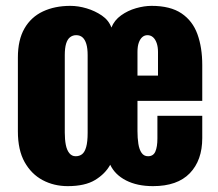

<svg xmlns="http://www.w3.org/2000/svg" viewBox="-20 -622 745 655"><path d="M211 13Q164 13 125.5 -7.5Q87 -28 64 -69Q41 -110 41 -174V-426Q41 -486 63.5 -525Q86 -564 126.5 -583Q167 -602 220 -602Q247 -602 275.5 -593.5Q304 -585 327.5 -569Q351 -553 360 -528Q370 -553 393 -569.5Q416 -586 444 -594Q472 -602 497 -602Q561 -602 599 -576.5Q637 -551 653.5 -505.5Q670 -460 670 -400V-278H449V-175Q449 -151 452 -131.5Q455 -112 463 -100.5Q471 -89 485 -89Q503 -89 510 -105Q517 -121 517 -150V-227H670V-151Q670 -75 627.5 -31Q585 13 502 13Q448 13 410 -6.5Q372 -26 356 -60Q339 -29 304.5 -8Q270 13 211 13ZM238 -89Q251 -89 260 -96Q269 -103 274 -120.5Q279 -138 279 -169V-434Q279 -457 274.5 -472Q270 -487 261.5 -494.5Q253 -502 240 -502Q228 -502 219 -495Q210 -488 205.5 -473Q201 -458 201 -434V-170Q201 -146 204.5 -128Q208 -110 216.5 -99.5Q225 -89 238 -89ZM449 -364H519V-445Q519 -462 514.5 -475Q510 -488 502 -495Q494 -502 483 -502Q473 -502 465.5 -495.5Q458 -489 453.5 -476.5Q449 -464 449 -445Z"/></svg>

Font: Oswald
Style: Bold
Weight: 700
Designer: Vernon Adams
Foundry: Vernon Adams
Version: Version 4.103;gftools[0.9.33.dev8+g029e19f]